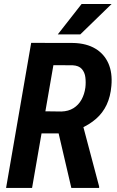

<svg xmlns="http://www.w3.org/2000/svg" viewBox="-20 -921 572 941"><path d="M132.8 -710.9 340.8 -710.4Q404.3 -708.5 447.5 -682.6Q490.7 -656.7 511.2 -610.4Q531.7 -564 525.9 -500Q521.5 -447.8 502.7 -407.7Q483.9 -367.7 450.7 -338.6Q417.5 -309.6 370.1 -289.1L327.6 -267.1H143.6L162.1 -376L280.8 -374.5Q315.4 -375.5 340.1 -390.9Q364.7 -406.2 379.4 -432.6Q394 -459 398.4 -491.7Q401.4 -517.1 398.4 -541.7Q395.5 -566.4 380.9 -583Q366.2 -599.6 335.9 -601.1L241.7 -601.6L137.2 0H9.8ZM329.6 0 255.4 -318.4H383.3L465.8 -7.3V0ZM263.2 -752.4 379.9 -901.4H526.9L373.5 -752.4Z"/></svg>

Font: Roboto Condensed SemiBold
Style: Italic
Weight: 600
Italic angle: -12°
Designer: Christian Robertson
Foundry: Google
Version: Version 3.008; 2023